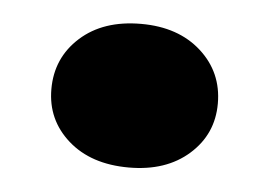

<svg xmlns="http://www.w3.org/2000/svg" viewBox="-31 -443 410 293"><g transform="rotate(5 174.5 -297.0)"><path d="M175 -187Q117 -187 82 -218Q47 -249 47 -296Q47 -344 82 -375.5Q117 -407 175 -407Q232 -407 267 -375.5Q302 -344 302 -296Q302 -249 267 -218Q232 -187 175 -187Z"/></g></svg>

Font: Fz Poppins Black
Style: Regular
Weight: 900
Designer: Ninad Kale (Devanagari), Jonny Pinhorn (Latin)
Foundry: Indian Type Foundry
Version: Vit hóa bi Vntype.Com & FontZin.Com